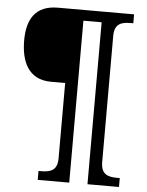

<svg xmlns="http://www.w3.org/2000/svg" viewBox="-58 -807 737 965"><g transform="rotate(5 310.0 -324.5)"><path d="M169 111H328V-706H420V111H579V66H566C521 66 484 57 484 -6V-643C484 -706 521 -715 566 -715H579V-760H195C82 -760 40 -689 40 -582C40 -478 76 -386 193 -386H264V-6C264 57 227 66 182 66H169Z"/></g></svg>

Font: Noto Serif Devanagari Medium
Style: Regular
Weight: 500
Designer: Universal Thirst, Indian Type Foundry and the Monotype Design Team
Foundry: Monotype Imaging Inc.
Version: Version 2.004